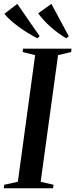

<svg xmlns="http://www.w3.org/2000/svg" viewBox="-37 -1002 400 1022"><path d="M-17 0 -14.5 -18.5 58 -34.5 150 -708.5 83.5 -725 86 -743H343.5L341.5 -725L272 -708.5L179.5 -34.5L248 -18.5L245.5 0ZM329 -809.5 316 -798Q293 -811.5 271.5 -827.2Q250 -843 230.8 -860.2Q211.5 -877.5 195.2 -895.5Q179 -913.5 166 -931L236.5 -981.5ZM174 -809.5 161.5 -798Q136 -811.5 110.8 -827Q85.5 -842.5 62.5 -859.2Q39.5 -876 20 -893.5Q0.5 -911 -13.5 -928.5L55 -981.5Z"/></svg>

Font: Merriweather 144pt Medium
Style: Italic
Weight: 500
Italic angle: -7.8°
Version: Version 2.101